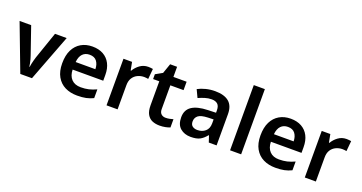

<svg xmlns="http://www.w3.org/2000/svg" viewBox="-40 -1426 3963 2103"><g transform="rotate(20 1941.0 -375.0)"><path d="M206 0 0 -543H135L243 -230Q250 -211 256 -188.5Q262 -166 266 -145Q270 -124 272 -108H276Q278 -125 282.5 -146Q287 -167 293 -189Q299 -211 305 -230L413 -543H549L342 0Z M848 -553Q922 -553 975 -523.5Q1028 -494 1056.5 -439Q1085 -384 1085 -307V-241H728Q730 -169 768.5 -129Q807 -89 876 -89Q928 -89 970 -99Q1012 -109 1057 -130V-28Q1016 -8 973 1Q930 10 870 10Q790 10 728.5 -20.5Q667 -51 632 -113Q597 -175 597 -267Q597 -361 628.5 -424Q660 -487 716.5 -520Q773 -553 848 -553ZM849 -458Q799 -458 768 -426Q737 -394 731 -330H961Q960 -386 933 -422Q906 -458 849 -458Z M1498 -553Q1510 -553 1526 -551.5Q1542 -550 1552 -548L1541 -428Q1532 -430 1518 -431.5Q1504 -433 1493 -433Q1454 -433 1418.5 -416.5Q1383 -400 1361.5 -366.5Q1340 -333 1340 -281V0H1211V-543H1311L1329 -449H1335Q1359 -491 1401 -522Q1443 -553 1498 -553Z M1864 -93Q1888 -93 1910 -97.5Q1932 -102 1952 -108V-12Q1931 -3 1899 3.5Q1867 10 1831 10Q1784 10 1746.5 -5.5Q1709 -21 1686.5 -59.5Q1664 -98 1664 -166V-445H1592V-501L1672 -546L1712 -661H1793V-543H1947V-445H1793V-167Q1793 -130 1813 -111.5Q1833 -93 1864 -93Z M2278 -553Q2384 -553 2439 -507Q2494 -461 2494 -364V0H2403L2378 -75H2374Q2339 -31 2300 -10.5Q2261 10 2193 10Q2120 10 2072 -31Q2024 -72 2024 -158Q2024 -243 2086 -285Q2148 -327 2273 -331L2366 -334V-361Q2366 -412 2341.5 -434Q2317 -456 2273 -456Q2232 -456 2194 -444Q2156 -432 2120 -416L2078 -505Q2119 -527 2170.5 -540Q2222 -553 2278 -553ZM2301 -254Q2220 -251 2188.5 -225.5Q2157 -200 2157 -157Q2157 -120 2179.5 -103Q2202 -86 2237 -86Q2292 -86 2329 -117.5Q2366 -149 2366 -210V-256Z M2780 0H2651V-760H2780Z M3159 -553Q3233 -553 3286 -523.5Q3339 -494 3367.5 -439Q3396 -384 3396 -307V-241H3039Q3041 -169 3079.5 -129Q3118 -89 3187 -89Q3239 -89 3281 -99Q3323 -109 3368 -130V-28Q3327 -8 3284 1Q3241 10 3181 10Q3101 10 3039.5 -20.5Q2978 -51 2943 -113Q2908 -175 2908 -267Q2908 -361 2939.5 -424Q2971 -487 3027.5 -520Q3084 -553 3159 -553ZM3160 -458Q3110 -458 3079 -426Q3048 -394 3042 -330H3272Q3271 -386 3244 -422Q3217 -458 3160 -458Z M3809 -553Q3821 -553 3837 -551.5Q3853 -550 3863 -548L3852 -428Q3843 -430 3829 -431.5Q3815 -433 3804 -433Q3765 -433 3729.5 -416.5Q3694 -400 3672.5 -366.5Q3651 -333 3651 -281V0H3522V-543H3622L3640 -449H3646Q3670 -491 3712 -522Q3754 -553 3809 -553Z"/></g></svg>

Font: Noto Sans Kawi SemiBold
Style: Regular
Weight: 600
Designer: Fadhl Haqq
Version: Version 1.000